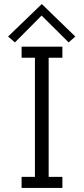

<svg xmlns="http://www.w3.org/2000/svg" viewBox="-20 -931 414 951"><path d="M20 -750 187 -911Q345 -757 353 -750L320 -721L186 -854L54 -721ZM87 -645V-700H289V-645H221V-55H289V0H87V-55H153V-645Z"/></svg>

Font: Antic Slab
Style: Regular
Weight: 400
Designer: Santiago Orozco
Foundry: Santiago Orozco
Version: Version 001.002